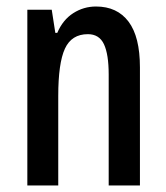

<svg xmlns="http://www.w3.org/2000/svg" viewBox="-20 -636 511 590"><path d="M275 -616Q340 -616 375 -569.5Q410 -523 410 -429V-66H314V-407Q314 -469 299.5 -500Q285 -531 250 -531Q200 -531 179.5 -486.5Q159 -442 159 -341V-66H64V-606H139L150 -535H156Q173 -575 205 -595.5Q237 -616 275 -616Z"/></svg>

Font: Noto Sans Malayalam UI ExtraCondensed Medium
Style: Regular
Weight: 500
Width: 2
Designer: Jelle Bosma - Monotype Design Team
Foundry: Monotype Imaging Inc.
Version: Version 2.104; ttfautohint (v1.8.4.7-5d5b)